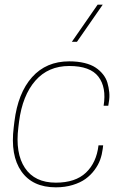

<svg xmlns="http://www.w3.org/2000/svg" viewBox="-20 -800 545 826"><path d="M39.1 -252.9 42 -276.9Q57.1 -399.9 117.9 -468Q178.7 -536.1 277.8 -536.1Q314 -536.1 343 -529.1Q372.1 -522 390.9 -509.5Q409.7 -497.1 423.1 -480.2Q436.5 -463.4 442.1 -444.1Q447.8 -424.8 450 -403.3Q452.1 -381.8 448.2 -360.8L445.8 -345.2H425.8Q438.5 -424.3 403.3 -470.2Q368.2 -516.1 277.8 -516.1Q187.5 -516.1 132.1 -452.9Q76.7 -389.6 62 -276.9L59.1 -252.9Q44.9 -141.1 87.2 -77.6Q129.4 -14.2 220.2 -14.2Q304.2 -14.2 349.6 -57.1Q395 -100.1 403.8 -174.8H423.8L421.9 -159.2Q418.9 -135.3 410.9 -112.8Q402.8 -90.3 386.5 -68.4Q370.1 -46.4 347.9 -30.3Q325.7 -14.2 292.7 -4.2Q259.8 5.9 220.2 5.9Q120.1 5.9 72 -62.7Q23.9 -131.3 39.1 -252.9ZM399.9 -779.8H421.9L311 -620.1H289.1Z"/></svg>

Font: Cooper Hewitt
Style: Thin Italic
Weight: 702
Designer: Village Type and Design LLC
Foundry: Cooper Hewitt Smithsonian Design Museum
Version: 1.000